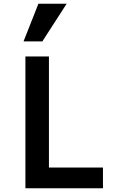

<svg xmlns="http://www.w3.org/2000/svg" viewBox="-20 -1000 640 1020"><path d="M115 0H527V-110H240V-700H115ZM334 -980H184L105 -780H205Z"/></svg>

Font: CommitMonoV143 ExtLt
Style: Regular
Weight: 200
Monospace: yes
Designer: Eigil Nikolajsen
Foundry: Eigil Nikolajsen
Version: Version 1.143